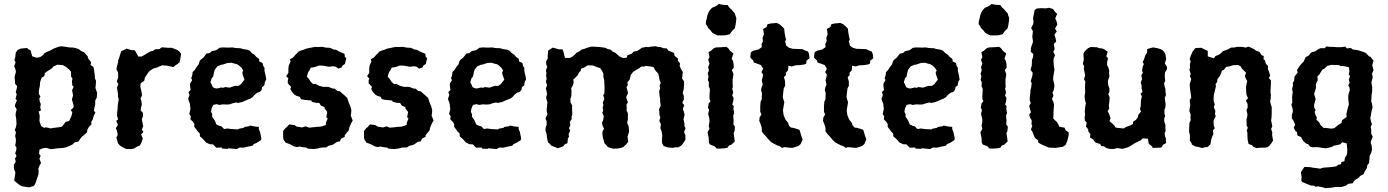

<svg xmlns="http://www.w3.org/2000/svg" viewBox="-20 -752 7142 988"><path d="M130 212 107 209 92 206 79 199 61 184 53 177 58 147 59 134 52 118 51 98 61 79 57 65 65 50 58 37 63 23 65 9 58 -4 61 -18 62 -34 58 -52 62 -70 56 -85 61 -94 65 -114 64 -131 63 -144 60 -160 61 -170 66 -190 57 -204 58 -215 67 -235 60 -244 66 -267 61 -279 66 -295 68 -309 58 -320 57 -336 55 -356 62 -382 60 -393 53 -412 60 -430 54 -444 58 -454 61 -481 71 -495 86 -502 119 -505 127 -498 137 -493 146 -462 168 -455 186 -458 202 -469 207 -477 219 -484 241 -493 254 -501 267 -506 281 -511 295 -514 319 -511 337 -508 359 -507 371 -504 386 -499 395 -491 414 -482 421 -473 431 -463 433 -452 449 -432 446 -418 460 -408 464 -395 465 -382 468 -365V-350L474 -336L473 -316L471 -300L480 -274L478 -250L470 -235V-215L467 -203L463 -183L471 -173L462 -155L457 -137L449 -124L451 -113L437 -98L429 -83L428 -71L411 -56L401 -48L394 -39L383 -23L365 -20L355 -10L340 -2L326 4L313 8L297 10L278 11L248 15H239L219 9L204 10L183 18L181 40L189 49L183 65L191 87L183 101L177 117L179 128L178 144L174 157L164 187L158 200L151 206ZM242 -91 248 -93 296 -99 303 -105 317 -124 336 -130 348 -156 352 -174 344 -186 358 -198 359 -209 350 -240 356 -261 351 -288 359 -305 352 -313 350 -332 353 -347 346 -358 345 -384 336 -394 319 -408 303 -417 275 -419 255 -410 248 -401 228 -388 223 -385 211 -376 208 -360 194 -352 187 -332 186 -324 185 -310 180 -286V-269L188 -255L182 -244L185 -229L190 -216L187 -200L191 -184L179 -178L184 -158V-147L183 -130L185 -122L192 -103L207 -94L217 -97Z M630 15 614 7 605 2 596 -4 587 -15 579 -44 586 -58 582 -78 576 -92 587 -110 578 -130 588 -138 582 -157 583 -175 585 -190 586 -210 588 -223 591 -241 587 -255V-271L584 -288L582 -301L589 -319L581 -333L588 -352V-368L587 -380L579 -397L582 -411L588 -432V-443L592 -450L595 -461L604 -489L614 -493L632 -502L656 -494H671L675 -491L692 -461H708L723 -469L739 -479L755 -488L767 -490L778 -498L801 -500L811 -508H821L846 -506H864L890 -496L902 -488L912 -475L909 -456L904 -431L895 -424L878 -412L872 -407L839 -414L815 -416L802 -411L789 -405L771 -400L765 -397L749 -386L738 -372L734 -365L726 -354L722 -336L704 -324L702 -307L709 -276L711 -262L703 -244L707 -234L710 -215L706 -199L704 -184L716 -170V-155L710 -139L713 -121L717 -103L710 -85L718 -73L706 -60L715 -40L706 -14L698 -2L688 1L670 12L658 15Z M1125 13 1120 7 1093 8 1083 -2 1077 -9 1059 -10 1040 -19 1028 -33 1021 -40 1009 -50 1008 -65 997 -76 991 -85 980 -99V-114L973 -125L960 -138L962 -153L954 -166L960 -191L957 -218L948 -243L955 -263L950 -278L961 -289L958 -310V-322L969 -340L964 -349L970 -368L971 -381L982 -392L992 -408L1003 -422L1006 -434L1011 -443L1027 -456L1034 -465L1042 -476L1059 -479L1070 -489L1090 -493L1099 -498L1109 -506L1127 -508L1157 -507L1175 -508L1192 -505L1212 -504H1217L1229 -500L1253 -496L1265 -491L1276 -479L1290 -470L1299 -459L1313 -449L1314 -436L1331 -428L1335 -412L1341 -403V-387L1347 -362L1350 -343L1343 -330L1340 -312L1329 -304L1326 -289L1317 -279L1304 -275L1290 -264L1280 -252L1267 -244L1261 -242L1240 -233L1226 -227L1203 -222L1196 -225L1179 -221L1161 -215L1148 -214L1127 -215L1109 -212L1095 -216L1077 -212L1069 -194L1066 -177L1072 -164V-151L1082 -137L1089 -123L1093 -112L1107 -105L1119 -102L1131 -90L1136 -88L1149 -91L1171 -88L1205 -86L1211 -90L1233 -94L1239 -99L1261 -102L1268 -106L1292 -101L1312 -99V-87L1318 -73L1325 -40L1323 -31L1301 -17L1285 -10L1279 -2L1253 3L1233 8L1214 7L1198 15L1188 14L1155 11L1152 14ZM1090 -297H1099L1119 -302L1127 -300L1139 -304L1162 -301L1176 -306L1189 -310H1207L1220 -319L1226 -327L1238 -342L1228 -370L1227 -380L1232 -389L1223 -403L1210 -415L1199 -422L1189 -424L1172 -429L1151 -428L1127 -420L1119 -419L1099 -411L1092 -402L1085 -393L1081 -378L1077 -358L1069 -349L1063 -328L1068 -320L1075 -303Z M1492 1 1472 -10 1450 -18 1439 -34 1437 -45V-78L1448 -92L1457 -99L1468 -112L1496 -108L1508 -100L1518 -99L1534 -96L1553 -102L1570 -95L1601 -98L1606 -99L1627 -100L1640 -103L1657 -109V-120L1666 -142L1659 -149L1664 -176L1650 -194L1651 -200L1631 -209L1623 -222L1606 -223L1585 -228L1582 -235L1547 -238L1529 -242L1522 -254L1505 -259L1494 -266L1482 -280L1474 -294L1478 -305L1461 -323V-338L1464 -348L1453 -360L1464 -377V-400L1466 -415L1475 -435L1472 -447L1488 -456L1500 -470L1510 -479L1515 -486L1529 -492L1542 -496L1557 -502L1572 -505L1602 -511L1611 -510L1639 -511L1656 -507L1678 -506L1698 -497L1709 -496L1725 -487L1753 -475L1754 -461L1762 -452L1755 -423L1743 -415L1738 -405L1721 -399L1707 -409L1695 -411L1676 -409H1670L1643 -414L1622 -415L1603 -408L1590 -405L1579 -404L1574 -392L1566 -381L1559 -358L1570 -345L1579 -331L1592 -319L1604 -320L1621 -311L1643 -305H1670L1693 -296H1702L1716 -284L1729 -282L1741 -271L1752 -262L1767 -248L1772 -232L1776 -220L1782 -208L1788 -186L1787 -170L1785 -157L1795 -132L1786 -116L1778 -97L1774 -80L1769 -75L1754 -56V-48L1736 -39L1728 -24L1714 -22L1694 -8L1684 -5L1671 -2L1658 7H1639L1631 8L1616 12L1594 15L1564 13L1555 7L1541 6L1521 2L1508 5Z M1908 1 1888 -10 1866 -18 1855 -34 1853 -45V-78L1864 -92L1873 -99L1884 -112L1912 -108L1924 -100L1934 -99L1950 -96L1969 -102L1986 -95L2017 -98L2022 -99L2043 -100L2056 -103L2073 -109V-120L2082 -142L2075 -149L2080 -176L2066 -194L2067 -200L2047 -209L2039 -222L2022 -223L2001 -228L1998 -235L1963 -238L1945 -242L1938 -254L1921 -259L1910 -266L1898 -280L1890 -294L1894 -305L1877 -323V-338L1880 -348L1869 -360L1880 -377V-400L1882 -415L1891 -435L1888 -447L1904 -456L1916 -470L1926 -479L1931 -486L1945 -492L1958 -496L1973 -502L1988 -505L2018 -511L2027 -510L2055 -511L2072 -507L2094 -506L2114 -497L2125 -496L2141 -487L2169 -475L2170 -461L2178 -452L2171 -423L2159 -415L2154 -405L2137 -399L2123 -409L2111 -411L2092 -409H2086L2059 -414L2038 -415L2019 -408L2006 -405L1995 -404L1990 -392L1982 -381L1975 -358L1986 -345L1995 -331L2008 -319L2020 -320L2037 -311L2059 -305H2086L2109 -296H2118L2132 -284L2145 -282L2157 -271L2168 -262L2183 -248L2188 -232L2192 -220L2198 -208L2204 -186L2203 -170L2201 -157L2211 -132L2202 -116L2194 -97L2190 -80L2185 -75L2170 -56V-48L2152 -39L2144 -24L2130 -22L2110 -8L2100 -5L2087 -2L2074 7H2055L2047 8L2032 12L2010 15L1980 13L1971 7L1957 6L1937 2L1924 5Z M2462 13 2457 7 2430 8 2420 -2 2414 -9 2396 -10 2377 -19 2365 -33 2358 -40 2346 -50 2345 -65 2334 -76 2328 -85 2317 -99V-114L2310 -125L2297 -138L2299 -153L2291 -166L2297 -191L2294 -218L2285 -243L2292 -263L2287 -278L2298 -289L2295 -310V-322L2306 -340L2301 -349L2307 -368L2308 -381L2319 -392L2329 -408L2340 -422L2343 -434L2348 -443L2364 -456L2371 -465L2379 -476L2396 -479L2407 -489L2427 -493L2436 -498L2446 -506L2464 -508L2494 -507L2512 -508L2529 -505L2549 -504H2554L2566 -500L2590 -496L2602 -491L2613 -479L2627 -470L2636 -459L2650 -449L2651 -436L2668 -428L2672 -412L2678 -403V-387L2684 -362L2687 -343L2680 -330L2677 -312L2666 -304L2663 -289L2654 -279L2641 -275L2627 -264L2617 -252L2604 -244L2598 -242L2577 -233L2563 -227L2540 -222L2533 -225L2516 -221L2498 -215L2485 -214L2464 -215L2446 -212L2432 -216L2414 -212L2406 -194L2403 -177L2409 -164V-151L2419 -137L2426 -123L2430 -112L2444 -105L2456 -102L2468 -90L2473 -88L2486 -91L2508 -88L2542 -86L2548 -90L2570 -94L2576 -99L2598 -102L2605 -106L2629 -101L2649 -99V-87L2655 -73L2662 -40L2660 -31L2638 -17L2622 -10L2616 -2L2590 3L2570 8L2551 7L2535 15L2525 14L2492 11L2489 14ZM2427 -297H2436L2456 -302L2464 -300L2476 -304L2499 -301L2513 -306L2526 -310H2544L2557 -319L2563 -327L2575 -342L2565 -370L2564 -380L2569 -389L2560 -403L2547 -415L2536 -422L2526 -424L2509 -429L2488 -428L2464 -420L2456 -419L2436 -411L2429 -402L2422 -393L2418 -378L2414 -358L2406 -349L2400 -328L2405 -320L2412 -303Z M2887 -454H2913L2924 -460L2934 -467L2946 -480L2960 -487L2973 -497L2988 -501L3001 -506L3022 -512H3034L3067 -510L3096 -506L3106 -500L3123 -496L3132 -487L3147 -480L3167 -462L3187 -453L3206 -456L3208 -467L3231 -476L3240 -486L3258 -490L3272 -498L3282 -506L3307 -511L3314 -509L3329 -512L3354 -514L3369 -510H3379L3393 -504L3411 -503L3420 -491L3431 -487L3449 -479L3451 -465L3468 -452V-441L3480 -424L3477 -414L3485 -395L3494 -381L3492 -368L3490 -347L3500 -334V-314L3498 -291L3493 -275L3499 -257V-240L3491 -223L3501 -211L3494 -192L3498 -180L3503 -162L3497 -139L3502 -118V-102L3508 -93L3500 -72L3507 -56V-33L3498 -19L3487 -4L3471 6H3453L3443 9L3420 7L3408 4L3395 -1L3387 -15L3386 -30L3388 -55L3384 -78L3378 -92L3381 -113L3373 -129L3378 -148L3373 -162V-179L3371 -189L3380 -209L3377 -228V-240L3374 -260L3372 -283L3377 -297L3374 -311L3380 -326L3374 -340L3371 -357L3367 -374L3357 -384L3349 -395L3344 -406L3328 -410L3299 -413L3296 -409L3282 -410L3267 -400L3249 -389L3239 -383L3226 -367L3224 -358L3220 -342L3208 -328L3211 -315L3204 -303L3212 -273L3203 -255V-248L3211 -225L3204 -214L3205 -196L3204 -184L3211 -169V-136L3207 -120L3215 -102L3216 -91L3217 -76L3213 -61L3209 -48L3213 -23L3204 -11L3187 5L3173 10L3159 12L3135 13L3120 9L3107 4L3100 -5L3090 -16L3082 -46L3080 -61V-74L3088 -90L3080 -107L3078 -121L3084 -135L3087 -155L3079 -171L3084 -184L3081 -200L3085 -211L3082 -225L3090 -243L3084 -262L3090 -271L3091 -298L3090 -321L3089 -340L3085 -356V-373L3080 -384L3069 -401L3049 -408L3031 -415L3004 -416L2989 -406L2970 -398L2968 -387L2961 -381L2952 -364L2938 -350L2930 -343L2932 -327L2928 -313L2919 -298L2921 -285L2920 -257L2915 -242L2916 -224L2924 -210V-185L2925 -163L2921 -151L2922 -139L2912 -125L2915 -107L2908 -93L2914 -80L2906 -62L2908 -49L2902 -38L2901 -27L2900 -15L2887 -10L2879 0L2870 4L2851 11L2833 4L2818 -2L2808 -13L2800 -19L2795 -42L2793 -62L2787 -80L2788 -97L2793 -109V-128L2787 -141L2792 -154L2797 -163L2793 -183L2795 -207L2797 -225L2793 -238L2790 -251L2795 -266L2793 -281L2789 -297L2795 -314L2789 -332L2793 -347L2790 -363L2792 -377L2789 -390L2796 -408L2791 -420L2790 -435L2799 -453L2798 -463L2801 -492L2810 -498L2825 -507L2857 -498H2874L2880 -484Z M3672 -570 3659 -576 3646 -583 3636 -596 3624 -608 3620 -617 3612 -628 3613 -644 3616 -653 3620 -673 3626 -688 3633 -700 3644 -712 3656 -717 3671 -725 3679 -732 3690 -729 3704 -727 3724 -726 3733 -713 3744 -703 3754 -691 3761 -684 3765 -670 3769 -660 3768 -645 3765 -624 3761 -606 3749 -595 3743 -587 3735 -576 3717 -571 3703 -570ZM3682 13 3667 12 3658 1 3634 -8 3628 -17 3627 -41 3623 -61 3621 -72 3631 -89 3627 -105 3631 -126 3630 -143 3624 -166 3629 -186 3623 -198 3627 -221 3636 -230 3631 -244V-259L3632 -275L3633 -294L3627 -308L3628 -329L3622 -341L3626 -358L3622 -375L3628 -390L3624 -407L3631 -424L3624 -445L3631 -457L3626 -484L3639 -491L3652 -503L3665 -508L3691 -509L3718 -511L3728 -503L3737 -490L3754 -477L3745 -450L3752 -438L3755 -422L3756 -404L3746 -392L3754 -372L3753 -360L3750 -343V-324L3751 -305L3748 -295L3753 -277L3748 -260L3755 -248L3753 -230L3748 -214L3756 -206L3754 -192L3758 -170L3753 -158L3755 -132L3754 -111L3762 -101L3760 -78L3755 -67L3758 -48L3761 -24L3744 -8L3731 -3L3724 8L3710 11Z M4004 9 3990 -1 3981 -3 3950 -19 3939 -30 3936 -33 3920 -52 3910 -62 3900 -76V-94L3893 -116L3887 -130L3889 -148L3898 -163L3892 -177V-206L3894 -229L3900 -242V-258L3901 -273L3896 -289L3900 -305L3905 -317L3900 -339L3903 -348L3907 -368L3898 -381L3907 -398L3896 -417L3878 -424L3859 -430L3856 -441L3841 -455L3843 -480L3846 -485L3860 -492L3882 -497L3900 -509L3899 -526L3906 -540L3904 -557L3911 -576L3907 -603L3925 -613L3929 -627L3945 -631L3976 -634L3990 -628L4001 -619L4015 -605L4018 -580L4022 -559L4025 -549L4020 -539L4026 -517L4039 -507L4058 -501L4083 -500L4109 -499L4124 -492L4138 -487L4143 -474L4146 -452L4130 -440L4129 -425L4118 -420L4096 -417L4075 -416L4054 -410L4037 -414L4035 -390L4023 -377L4025 -366L4014 -355L4020 -333V-310L4013 -297L4010 -272L4008 -254L4010 -244L4016 -226L4014 -215L4009 -185L4012 -161L4019 -143L4023 -135L4036 -119L4039 -107L4049 -96L4062 -94L4076 -90L4094 -84L4099 -68L4103 -54L4110 -34L4100 -11L4089 -1L4058 9L4042 8L4017 5Z M4332 9 4318 -1 4309 -3 4278 -19 4267 -30 4264 -33 4248 -52 4238 -62 4228 -76V-94L4221 -116L4215 -130L4217 -148L4226 -163L4220 -177V-206L4222 -229L4228 -242V-258L4229 -273L4224 -289L4228 -305L4233 -317L4228 -339L4231 -348L4235 -368L4226 -381L4235 -398L4224 -417L4206 -424L4187 -430L4184 -441L4169 -455L4171 -480L4174 -485L4188 -492L4210 -497L4228 -509L4227 -526L4234 -540L4232 -557L4239 -576L4235 -603L4253 -613L4257 -627L4273 -631L4304 -634L4318 -628L4329 -619L4343 -605L4346 -580L4350 -559L4353 -549L4348 -539L4354 -517L4367 -507L4386 -501L4411 -500L4437 -499L4452 -492L4466 -487L4471 -474L4474 -452L4458 -440L4457 -425L4446 -420L4424 -417L4403 -416L4382 -410L4365 -414L4363 -390L4351 -377L4353 -366L4342 -355L4348 -333V-310L4341 -297L4338 -272L4336 -254L4338 -244L4344 -226L4342 -215L4337 -185L4340 -161L4347 -143L4351 -135L4364 -119L4367 -107L4377 -96L4390 -94L4404 -90L4422 -84L4427 -68L4431 -54L4438 -34L4428 -11L4417 -1L4386 9L4370 8L4345 5Z M4693 13 4688 7 4661 8 4651 -2 4645 -9 4627 -10 4608 -19 4596 -33 4589 -40 4577 -50 4576 -65 4565 -76 4559 -85 4548 -99V-114L4541 -125L4528 -138L4530 -153L4522 -166L4528 -191L4525 -218L4516 -243L4523 -263L4518 -278L4529 -289L4526 -310V-322L4537 -340L4532 -349L4538 -368L4539 -381L4550 -392L4560 -408L4571 -422L4574 -434L4579 -443L4595 -456L4602 -465L4610 -476L4627 -479L4638 -489L4658 -493L4667 -498L4677 -506L4695 -508L4725 -507L4743 -508L4760 -505L4780 -504H4785L4797 -500L4821 -496L4833 -491L4844 -479L4858 -470L4867 -459L4881 -449L4882 -436L4899 -428L4903 -412L4909 -403V-387L4915 -362L4918 -343L4911 -330L4908 -312L4897 -304L4894 -289L4885 -279L4872 -275L4858 -264L4848 -252L4835 -244L4829 -242L4808 -233L4794 -227L4771 -222L4764 -225L4747 -221L4729 -215L4716 -214L4695 -215L4677 -212L4663 -216L4645 -212L4637 -194L4634 -177L4640 -164V-151L4650 -137L4657 -123L4661 -112L4675 -105L4687 -102L4699 -90L4704 -88L4717 -91L4739 -88L4773 -86L4779 -90L4801 -94L4807 -99L4829 -102L4836 -106L4860 -101L4880 -99V-87L4886 -73L4893 -40L4891 -31L4869 -17L4853 -10L4847 -2L4821 3L4801 8L4782 7L4766 15L4756 14L4723 11L4720 14ZM4658 -297H4667L4687 -302L4695 -300L4707 -304L4730 -301L4744 -306L4757 -310H4775L4788 -319L4794 -327L4806 -342L4796 -370L4795 -380L4800 -389L4791 -403L4778 -415L4767 -422L4757 -424L4740 -429L4719 -428L4695 -420L4687 -419L4667 -411L4660 -402L4653 -393L4649 -378L4645 -358L4637 -349L4631 -328L4636 -320L4643 -303Z M5076 -570 5063 -576 5050 -583 5040 -596 5028 -608 5024 -617 5016 -628 5017 -644 5020 -653 5024 -673 5030 -688 5037 -700 5048 -712 5060 -717 5075 -725 5083 -732 5094 -729 5108 -727 5128 -726 5137 -713 5148 -703 5158 -691 5165 -684 5169 -670 5173 -660 5172 -645 5169 -624 5165 -606 5153 -595 5147 -587 5139 -576 5121 -571 5107 -570ZM5086 13 5071 12 5062 1 5038 -8 5032 -17 5031 -41 5027 -61 5025 -72 5035 -89 5031 -105 5035 -126 5034 -143 5028 -166 5033 -186 5027 -198 5031 -221 5040 -230 5035 -244V-259L5036 -275L5037 -294L5031 -308L5032 -329L5026 -341L5030 -358L5026 -375L5032 -390L5028 -407L5035 -424L5028 -445L5035 -457L5030 -484L5043 -491L5056 -503L5069 -508L5095 -509L5122 -511L5132 -503L5141 -490L5158 -477L5149 -450L5156 -438L5159 -422L5160 -404L5150 -392L5158 -372L5157 -360L5154 -343V-324L5155 -305L5152 -295L5157 -277L5152 -260L5159 -248L5157 -230L5152 -214L5160 -206L5158 -192L5162 -170L5157 -158L5159 -132L5158 -111L5166 -101L5164 -78L5159 -67L5162 -48L5165 -24L5148 -8L5135 -3L5128 8L5114 11Z M5384 8 5376 7 5355 -2 5337 -10 5323 -18 5322 -30 5306 -42 5301 -52 5293 -73 5285 -86 5292 -104 5288 -112 5289 -133 5281 -145 5276 -163 5285 -174 5276 -207 5284 -221 5279 -236V-250L5282 -274L5283 -290L5286 -301L5289 -324L5284 -335L5289 -351L5292 -361L5294 -377L5283 -393L5289 -414L5290 -431V-443L5296 -458L5297 -474L5284 -486L5285 -504L5289 -518L5295 -534V-543L5292 -564L5294 -580L5295 -592L5286 -608L5297 -629L5298 -641L5296 -659L5300 -679L5304 -700L5314 -708L5337 -710L5363 -709L5378 -712L5398 -706L5411 -689L5420 -681L5410 -657L5417 -642L5421 -626L5409 -605L5418 -590L5406 -574L5412 -554L5415 -538L5403 -526L5407 -499L5400 -486L5409 -468L5402 -451L5401 -439L5402 -427L5403 -412L5406 -392L5401 -363L5399 -345L5402 -331L5405 -317L5406 -308L5402 -287L5396 -276L5401 -259L5393 -243L5400 -229L5404 -213L5402 -190L5401 -170V-158L5400 -142L5407 -135L5418 -125L5427 -110L5431 -100L5458 -95L5464 -81L5479 -71V-55L5472 -26L5463 -6L5450 3L5419 8L5413 9Z M5709 15 5690 14 5673 10 5661 1 5648 0 5641 -11 5619 -18 5610 -26 5606 -34 5589 -45 5591 -61 5580 -77V-86L5568 -101L5572 -121L5563 -131L5561 -148L5564 -161L5562 -178L5565 -208L5568 -220L5563 -237L5561 -256L5564 -274V-286L5563 -304L5564 -319L5565 -332L5558 -345L5564 -363L5561 -381L5557 -397L5559 -412L5552 -423L5557 -446L5555 -474L5561 -486L5572 -498L5579 -504L5592 -510L5624 -509L5637 -504L5650 -503L5661 -499L5680 -486L5673 -462L5682 -452L5677 -433V-417L5683 -405L5688 -389L5687 -376L5689 -360L5684 -345L5681 -335L5682 -316L5689 -297V-281L5683 -267L5690 -252L5689 -235L5686 -207L5688 -194L5680 -180L5687 -166L5695 -144L5689 -129L5705 -115L5716 -104L5720 -96L5730 -94L5763 -91L5775 -99L5798 -107L5810 -114L5811 -126L5825 -135L5835 -148L5837 -160L5852 -179L5846 -190L5850 -206L5851 -236L5856 -255L5849 -270L5859 -279L5854 -298L5855 -310L5850 -328L5857 -344L5853 -365L5861 -377L5857 -388L5860 -409L5866 -422L5860 -433L5867 -447L5873 -466L5883 -483V-499L5894 -503L5914 -508L5936 -504L5952 -499L5962 -494L5971 -484L5977 -473L5981 -448L5974 -426L5985 -408V-396L5975 -379L5974 -370V-354L5976 -336L5970 -322L5974 -304L5977 -294L5978 -274L5980 -263L5974 -250L5975 -235L5978 -218L5977 -199L5972 -187V-168L5976 -154L5971 -144V-125L5977 -111V-92L5978 -77L5973 -68L5975 -51L5979 -41L5981 -16L5965 -7L5956 7L5942 8L5911 9L5909 2L5891 -13L5887 -38L5860 -40L5850 -30L5825 -18L5811 -10L5798 -1L5784 6L5770 10L5756 14L5730 10Z M6117 -487 6128 -501 6133 -505 6162 -506 6182 -496 6195 -490V-462L6226 -452L6235 -464L6249 -469L6263 -478L6273 -489L6289 -494L6301 -499L6314 -507L6335 -508L6343 -511H6371L6391 -507L6403 -512L6415 -508L6435 -498L6444 -491L6461 -485L6470 -470L6483 -463L6482 -447L6489 -442L6494 -424L6505 -412V-395L6510 -384L6516 -362L6509 -351L6520 -338V-323L6518 -289V-274L6520 -265L6519 -247L6516 -228L6520 -214L6524 -200V-182V-167L6523 -148L6521 -132L6524 -118L6527 -102L6521 -89L6527 -70L6526 -58L6531 -29L6523 -16L6512 -2L6502 6L6488 8H6466L6445 10L6428 3L6423 -5L6405 -11L6400 -34L6399 -52V-67L6396 -81L6401 -95L6395 -106V-121L6394 -136L6398 -151L6399 -165L6394 -185L6400 -198V-217L6391 -234L6402 -246L6394 -265L6392 -293V-306L6395 -322L6398 -335L6391 -347L6386 -361L6392 -378L6368 -402L6366 -409L6351 -418L6323 -416L6305 -410L6290 -408L6277 -392L6268 -389L6263 -373L6255 -358L6245 -346L6243 -330L6235 -319L6237 -308L6233 -292L6226 -261L6225 -244V-234L6231 -214L6226 -201L6234 -181L6232 -164L6236 -155L6225 -132V-123L6226 -105L6231 -92L6221 -80L6224 -62L6220 -54L6213 -36L6209 -11L6206 -7L6193 5H6183L6166 10L6147 4L6132 2L6113 -8L6112 -14L6103 -28V-58L6099 -72V-86L6100 -107L6101 -121L6107 -132L6106 -150L6107 -162L6100 -182L6102 -193L6105 -210L6103 -223L6102 -236L6110 -251L6107 -273L6105 -285L6103 -302L6102 -318L6105 -329L6110 -345L6103 -360L6107 -372L6100 -394L6104 -404L6103 -422L6107 -435L6102 -449L6107 -464Z M6799 216 6791 213 6764 207 6748 209 6742 203H6726L6682 185L6676 177L6678 159L6674 134L6681 124L6692 107L6718 108L6727 109L6736 111L6754 113L6773 116L6788 111L6801 110L6827 108L6837 107L6856 104L6866 96L6881 93L6882 82L6898 78L6901 58L6909 49L6912 36L6913 20L6912 10L6910 -14L6887 -20L6876 -9L6862 -6L6843 -2L6833 4L6814 9L6803 11L6786 9L6758 5L6734 6L6721 2L6712 -10L6701 -13L6687 -26L6682 -33L6675 -47L6657 -54L6654 -72L6645 -79L6637 -96L6645 -110L6637 -129L6627 -144L6628 -161L6633 -177L6631 -195L6625 -213L6630 -224L6629 -254L6632 -278L6629 -293L6634 -316L6632 -323L6640 -339L6641 -357L6650 -369L6658 -380L6654 -392L6667 -411L6676 -423L6690 -437L6691 -441L6698 -457L6717 -468L6721 -476L6731 -484L6746 -487L6766 -500L6775 -504H6796L6806 -513L6824 -511H6838L6864 -509H6879L6902 -512L6911 -503L6931 -505L6942 -497L6960 -495L6970 -493L6989 -487L7008 -480L7025 -462L7033 -459L7048 -439L7041 -417L7048 -391L7040 -372L7044 -354L7040 -340L7037 -328L7041 -305V-293V-282L7038 -264L7037 -247L7036 -231L7040 -218L7043 -198L7039 -185L7036 -171L7034 -155L7031 -146L7035 -126L7040 -113L7033 -99L7036 -87V-64L7044 -48L7037 -32L7033 -19L7038 -5L7040 18L7036 35L7028 50L7027 67L7025 87L7016 98L7014 113L7003 129L6997 144L6980 153L6971 163L6956 172L6948 179L6941 191L6918 194L6905 204L6883 210H6851L6831 214ZM6832 -90 6847 -93 6866 -109 6883 -119 6886 -133 6910 -151 6908 -165 6915 -194 6921 -214 6918 -243V-260L6920 -270L6926 -288L6924 -302L6918 -313L6925 -326L6921 -342L6927 -361L6920 -369L6924 -386L6921 -406L6895 -412H6878L6871 -417L6856 -418H6829L6810 -413L6793 -397L6786 -395L6774 -377L6769 -368L6759 -359L6761 -339L6754 -326L6751 -316L6752 -301L6745 -277L6742 -269L6750 -242L6742 -212L6743 -198L6750 -185L6745 -177L6749 -161L6756 -148L6754 -136L6768 -123L6774 -110L6792 -93L6800 -94Z"/></svg>

Font: Winky Rough Medium
Style: Regular
Weight: 500
Designer: Simon Atzbach
Foundry: typofactur
Version: Version 1.206; ttfautohint (v1.8.4.7-5d5b)